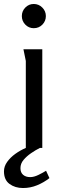

<svg xmlns="http://www.w3.org/2000/svg" viewBox="-46 -745 317 967"><path d="M185 -664Q185 -639 167.5 -621Q150 -603 124 -603Q99 -603 81.5 -621Q64 -639 64 -664Q64 -689 81.5 -707Q99 -725 124 -725Q149 -725 167 -707Q185 -689 185 -664ZM203 152Q175 174 141 188Q107 202 70 202Q30 202 2 181.5Q-26 161 -26 118Q-26 93 -10 70.5Q6 48 31 30Q56 12 84 0V-438L72 -497H167V0H155Q133 11 110.5 26.5Q88 42 72.5 60.5Q57 79 57 102Q57 124 70.5 135.5Q84 147 106 147Q125 147 147.5 136Q170 125 186 115Z"/></svg>

Font: Rosario Light
Style: Regular
Weight: 300
Designer: Hector Gatti
Foundry: Omnibus Type
Version: Version 1.101; ttfautohint (v1.8.1.43-b0c9)